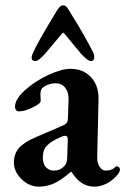

<svg xmlns="http://www.w3.org/2000/svg" viewBox="-20 -683 468 717"><path d="M32 -76Q32 -109 51 -130.5Q70 -152 112 -170L205 -210Q225 -218 229.5 -224.5Q234 -231 234 -251L236 -310Q237 -338 224 -355Q211 -372 187 -372Q174 -372 160 -367Q146 -362 138 -354Q131 -348 131 -331L132 -306Q132 -296 101.5 -281.5Q71 -267 51 -267Q44 -267 40 -272Q36 -277 36 -284Q36 -315 80 -352Q116 -383 163.5 -404.5Q211 -426 243 -426Q291 -426 320 -394.5Q349 -363 348 -312L343 -98Q342 -76 351.5 -61Q361 -46 375 -46Q397 -46 409 -58Q413 -62 416 -62Q421 -62 424.5 -58.5Q428 -55 428 -50Q428 -39 412 -23Q395 -5 374 4.5Q353 14 333 14Q306 14 285.5 0.5Q265 -13 247 -41H244Q211 -12 183.5 1Q156 14 125 14Q89 14 60.5 -14Q32 -42 32 -76ZM221 -64Q230 -71 231 -95L233 -159V-163Q233 -176 224 -176Q218 -176 209 -172Q171 -156 155.5 -139.5Q140 -123 140 -96Q140 -70 152 -58Q164 -46 181 -46Q206 -46 221 -64ZM245 -632Q267 -598 293 -552Q319 -506 329 -485Q332 -478 332 -471Q332 -455 319 -455Q308 -455 282 -483L221 -557Q218 -560 216.5 -560.5Q215 -561 211 -557L149 -483Q124 -455 112 -455Q98 -455 98 -468Q98 -475 103 -485Q117 -519 185 -631Q195 -648 201.5 -655.5Q208 -663 216 -663Q224 -663 230 -655.5Q236 -648 245 -632Z"/></svg>

Font: EB Garamond SemiBold
Style: Regular
Weight: 600
Designer: Georg Duffner and Octavio Pardo
Foundry: Georg Duffner
Version: Version 1.000